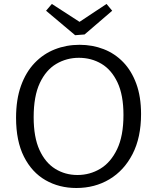

<svg xmlns="http://www.w3.org/2000/svg" viewBox="-20 -931 785 960"><path d="M361.7 9Q275.7 9 207.5 -30.2Q139.3 -69.3 99.8 -147.5Q60.3 -225.7 60.3 -342Q60.3 -433.3 84.8 -501.8Q109.3 -570.3 153 -616Q196.7 -661.7 254.2 -684.3Q311.7 -707 378 -707Q442.3 -707 498.2 -685.3Q554 -663.7 595.8 -620.5Q637.7 -577.3 661.5 -512.3Q685.3 -447.3 685.3 -360.7Q685.3 -243.3 642.8 -160.8Q600.3 -78.3 527.3 -34.7Q454.3 9 361.7 9ZM367.3 -56Q429.3 -56 481.5 -87.3Q533.7 -118.7 565.5 -185Q597.3 -251.3 597.3 -356Q597.3 -455.7 567.5 -518.8Q537.7 -582 487.3 -612Q437 -642 374.3 -642Q313 -642 261.3 -611.5Q209.7 -581 179 -515.7Q148.3 -450.3 148.3 -345Q148.3 -244.7 177.5 -181Q206.7 -117.3 256.3 -86.7Q306 -56 367.3 -56ZM512.7 -911.3 541 -877.3 403 -758.7 355.7 -755 210.3 -877.3 239.3 -911.3 405 -804 352 -804.7Z"/></svg>

Font: Bitter Thin
Style: Regular
Weight: 100
Designer: Sol Matas, and Bitter project Authors
Foundry: Sol Matas
Version: Version 2.002